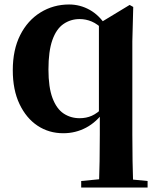

<svg xmlns="http://www.w3.org/2000/svg" viewBox="-20 -577 688 856"><path d="M342 259V230L445 220H535L638 230V259ZM262 17Q198 17 147.5 -16.5Q97 -50 67 -113Q37 -176 37 -264Q37 -355 70 -420.5Q103 -486 160.5 -521.5Q218 -557 288 -557Q337 -557 380 -533Q423 -509 454 -460L459 -457L442 -443Q415 -470 389 -481Q363 -492 335 -492Q295 -492 263 -470Q231 -448 213.5 -398.5Q196 -349 196 -267Q196 -188 214 -140Q232 -92 263.5 -71Q295 -50 335 -50Q365 -50 389.5 -61Q414 -72 440 -98L454 -84H447Q411 -33 364 -8Q317 17 262 17ZM421 259Q423 201 424 141.5Q425 82 425 23V-66L421 -79V-469V-472L558 -555L574 -546L570 -393V23Q570 82 571 141.5Q572 201 574 259Z"/></svg>

Font: Noto Serif JP ExtraLight ExtraBold
Style: Regular
Weight: 800
Version: Version 2.003-H1;hotconv 1.1.1;makeotfexe 2.6.0